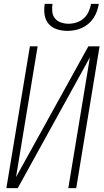

<svg xmlns="http://www.w3.org/2000/svg" viewBox="-20 -975 540 995"><path d="M13 0 135 -735H175L63 -57L438 -735H496L375 0H334L446 -678L72 0ZM329 -815Q301 -815 274.5 -823.5Q248 -832 231.5 -852Q215 -872 211 -899.5Q207 -927 212 -955H252Q249 -935 251 -914.5Q253 -894 265 -879.5Q277 -865 296 -858.5Q315 -852 335 -852Q356 -852 376.5 -858.5Q397 -865 413.5 -879.5Q430 -894 439 -914Q448 -934 452 -955H492Q489 -936 482.5 -917.5Q476 -899 465 -882Q454 -865 438 -851.5Q422 -838 404 -830Q386 -822 367 -818.5Q348 -815 329 -815Z"/></svg>

Font: Iosevka Curly XLtObl
Style: Regular
Weight: 200
Italic angle: -9°
Monospace: yes
Designer: Belleve Invis
Foundry: Belleve Invis
Version: Version 11.1.0; ttfautohint (v1.8.3)